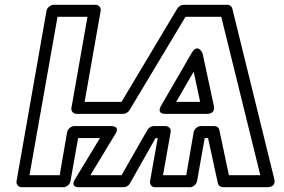

<svg xmlns="http://www.w3.org/2000/svg" viewBox="-20 -756 1185 801"><path d="M299 -281H494C504 -281 515 -288 520 -296L754 -686H903L1066 -25H935L895 -214C893 -224 884 -230 874 -230H818C803 -230 790 -216 788 -205L757 -25H660L692 -205C695 -220 682 -230 671 -230H621C611 -230 600 -223 595 -214L487 -25H357L460 -195C460 -195 486 -230 443 -230H290C275 -230 262 -216 260 -205L229 -25H103L220 -686H345L278 -306C275 -291 288 -281 299 -281ZM333 -331 400 -711C402 -722 394 -736 379 -736H204C193 -736 177 -726 174 -711L49 0C47 11 55 25 70 25H245C256 25 271 15 274 0L306 -180H397L294 -10C270 29 311 25 311 25H496C506 25 517 19 522 9L629 -180H638L606 0C604 11 611 25 626 25H773C784 25 799 15 802 0L834 -180H848L889 9C891 18 900 25 910 25H1094C1136 25 1124 -10 1124 -10L949 -721C947 -729 939 -736 929 -736H746C737 -736 726 -730 720 -721L487 -331ZM670 -281H842C842 -281 880 -278 872 -315L825 -534C825 -534 805 -579 779 -534L652 -315C652 -315 630 -281 670 -281ZM715 -331 788 -457 815 -331Z"/></svg>

Font: Asimov
Style: XWidOuIt
Weight: 500
Designer: Google
Version: Version 2.000980; 2014